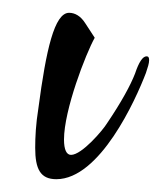

<svg xmlns="http://www.w3.org/2000/svg" viewBox="-20 -305 253 300"><path d="M68 -25C136 -25 192 -149 208 -191C211 -200 213 -206 213 -211C213 -215 212 -217 209 -217C203 -217 197 -208 191 -190C184 -172 170 -146 147 -112C141 -102 108 -63 91 -63C84 -63 80 -71 80 -87C80 -133 114 -221 128 -246C125 -251 120 -258 113 -269C106 -280 97 -285 88 -285C65 -285 52 -227 40 -136C36 -111 35 -91 35 -74C35 -41 43 -25 68 -25Z"/></svg>

Font: Comforter
Style: Regular
Weight: 400
Designer: Robert E. Leuschke
Foundry: Robert E. Leuschke
Version: Version 1.013; ttfautohint (v1.8.3)